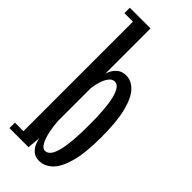

<svg xmlns="http://www.w3.org/2000/svg" viewBox="-245 -793 846 846"><g transform="rotate(45 178.5 -370.0)"><path d="M202 10Q178 10 163.5 -2.8Q149 -15.5 141.8 -32.5Q134.5 -49.5 133 -62L127.5 0H8.5V-34H61.5V-716.5H8.5V-750H137.5V-468.5Q139.5 -476.5 147 -490.8Q154.5 -505 169.5 -516.5Q184.5 -528 208.5 -528Q241 -528 267 -501Q293 -474 308.2 -414.8Q323.5 -355.5 323.5 -259Q323.5 -160 307.2 -101Q291 -42 263.5 -16Q236 10 202 10ZM189.5 -39.5Q204.5 -39.5 215.5 -53.2Q226.5 -67 233.5 -94.2Q240.5 -121.5 244 -162.2Q247.5 -203 247.5 -257Q247.5 -306.5 244.5 -346.5Q241.5 -386.5 234.8 -414.8Q228 -443 217.5 -458.2Q207 -473.5 191.5 -473.5Q176.5 -473.5 165 -458.5Q153.5 -443.5 146.5 -421Q139.5 -398.5 137.5 -376V-176Q139 -144.5 145.5 -113Q152 -81.5 163.5 -60.5Q175 -39.5 189.5 -39.5Z"/></g></svg>

Font: Imbue Thin 10pt
Style: Regular
Weight: 400
Version: Version 1.102